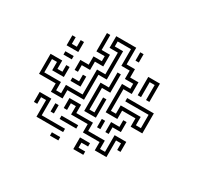

<svg xmlns="http://www.w3.org/2000/svg" viewBox="-91 -838 625 599"><g transform="rotate(30 222.0 -539.0)"><path d="M82 -473V-503H22V-575H64V-545H82V-569H94V-533H52V-563H34V-515H94V-485H112V-515H172V-605H202V-683H172V-725H244V-665H274V-635H304V-593H274V-515H292V-545H364V-515H382V-563H298V-575H394V-503H352V-533H304V-503H262V-605H292V-623H262V-653H232V-713H184V-695H214V-593H184V-503H124V-473ZM112 -569V-605H142V-635H172V-653H142V-719H154V-665H184V-623H154V-593H124V-569ZM262 -689V-719H274V-689ZM322 -599V-665H364V-599H352V-653H334V-599ZM52 -623V-659H64V-635H82V-659H94V-623ZM202 -473V-575H232V-629H244V-563H214V-485H232V-539H244V-473ZM58 -593V-605H88V-593ZM118 -533V-545H142V-569H154V-533ZM292 -449V-485H322V-509H334V-473H304V-449ZM292 -383V-413H232V-443H172V-473H154V-449H142V-485H184V-455H244V-425H304V-395H322V-455H364V-419H352V-443H334V-383ZM262 -449V-479H274V-449ZM82 -383V-443H64V-419H52V-455H94V-395H178V-383ZM112 -419V-449H124V-419ZM148 -413V-425H208V-413ZM232 -353V-395H268V-383H244V-365H268V-353ZM148 -353V-365H178V-353Z"/></g></svg>

Font: Rubik Maze
Style: Regular
Weight: 400
Designer: Hubert and Fischer, NaN
Foundry: Hubert and Fischer, NaN
Version: Version 2.200